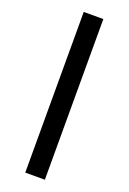

<svg xmlns="http://www.w3.org/2000/svg" viewBox="-185 -830 755 1123"><g transform="rotate(20 192.5 -269.0)"><path d="M130 231V-769H252V231Z"/></g></svg>

Font: Noto Sans ExtraCondensed ExtraBold
Style: Italic
Weight: 800
Width: 2
Italic angle: -12°
Designer: Monotype Design Team
Foundry: Monotype Imaging Inc.
Version: Version 2.013; ttfautohint (v1.8.4.7-5d5b)